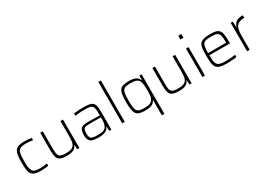

<svg xmlns="http://www.w3.org/2000/svg" viewBox="20 -1762 4181 2981"><g transform="rotate(-30 2110.0 -271.5)"><path d="M275 8Q205 8 164.5 -6.5Q124 -21 104 -52Q84 -83 78.5 -133Q73 -183 73 -254Q73 -332 81 -383Q89 -434 110.5 -463.5Q132 -493 170.5 -505.5Q209 -518 270 -518Q304 -518 341 -514.5Q378 -511 402 -506V-466Q377 -471 342.5 -474Q308 -477 281 -477Q228 -477 196 -467.5Q164 -458 147 -434Q130 -410 124.5 -366.5Q119 -323 119 -256Q119 -185 125 -141.5Q131 -98 148 -74Q165 -50 197.5 -41.5Q230 -33 283 -33Q314 -33 349 -36.5Q384 -40 407 -45V-4Q383 1 346 4.5Q309 8 275 8Z M739 8Q659 8 619.5 -12Q580 -32 567.5 -75.5Q555 -119 555 -190V-510H601V-201Q601 -146 606.5 -113Q612 -80 628 -63Q644 -46 674 -40Q704 -34 752 -34Q814 -34 848 -50Q882 -66 896.5 -95Q911 -124 914.5 -162.5Q918 -201 918 -246V-510H964V0H925L922 -81H917Q909 -57 890.5 -37Q872 -17 836 -4.5Q800 8 739 8Z M1304 8Q1242 8 1202.5 -3.5Q1163 -15 1143.5 -46.5Q1124 -78 1124 -139Q1124 -194 1137 -226.5Q1150 -259 1183 -272Q1216 -285 1276 -285Q1291 -285 1328 -284.5Q1365 -284 1409.5 -283Q1454 -282 1491 -281V-323Q1491 -376 1484.5 -407Q1478 -438 1460 -453Q1442 -468 1408 -472.5Q1374 -477 1320 -477Q1296 -477 1266 -475.5Q1236 -474 1207 -471Q1178 -468 1159 -465V-506Q1191 -511 1237.5 -514.5Q1284 -518 1337 -518Q1400 -518 1439.5 -509.5Q1479 -501 1500 -480Q1521 -459 1529 -422Q1537 -385 1537 -328V0H1498L1495 -80H1491Q1476 -40 1445 -21.5Q1414 -3 1376 2.5Q1338 8 1304 8ZM1310 -32Q1344 -32 1375.5 -35.5Q1407 -39 1431 -51Q1455 -63 1468 -89Q1481 -117 1486 -145Q1491 -173 1491 -210V-247H1288Q1240 -247 1214.5 -239.5Q1189 -232 1179 -209Q1169 -186 1169 -140Q1169 -96 1180.5 -73Q1192 -50 1222.5 -41Q1253 -32 1310 -32Z M1731 0V-743H1777V0Z M2326 200V-72H2321Q2303 -28 2259 -10Q2215 8 2144 8Q2082 8 2043.5 -3.5Q2005 -15 1984 -44Q1963 -73 1955 -124Q1947 -175 1947 -255Q1947 -335 1955 -386Q1963 -437 1984 -466Q2005 -495 2044 -506.5Q2083 -518 2145 -518Q2183 -518 2219 -512Q2255 -506 2283 -487Q2311 -468 2325 -429H2330L2333 -510H2372V200ZM2160 -34Q2223 -34 2260.5 -52.5Q2298 -71 2313 -114Q2322 -140 2324 -175Q2326 -210 2326 -255Q2326 -300 2323.5 -336Q2321 -372 2309 -406Q2297 -443 2259.5 -459.5Q2222 -476 2160 -476Q2105 -476 2072 -468.5Q2039 -461 2022 -438.5Q2005 -416 1999 -372Q1993 -328 1993 -255Q1993 -182 1999 -138Q2005 -94 2022 -71.5Q2039 -49 2072 -41.5Q2105 -34 2160 -34Z M2750 8Q2670 8 2630.5 -12Q2591 -32 2578.5 -75.5Q2566 -119 2566 -190V-510H2612V-201Q2612 -146 2617.5 -113Q2623 -80 2639 -63Q2655 -46 2685 -40Q2715 -34 2763 -34Q2825 -34 2859 -50Q2893 -66 2907.5 -95Q2922 -124 2925.5 -162.5Q2929 -201 2929 -246V-510H2975V0H2936L2933 -81H2928Q2920 -57 2901.5 -37Q2883 -17 2847 -4.5Q2811 8 2750 8Z M3165 -675V-743H3219V-675ZM3169 0V-510H3215V0Z M3604 8Q3531 8 3487.5 -4Q3444 -16 3421.5 -45Q3399 -74 3392 -125Q3385 -176 3385 -254Q3385 -328 3390 -378.5Q3395 -429 3415.5 -460Q3436 -491 3481 -504.5Q3526 -518 3605 -518Q3675 -518 3714.5 -505Q3754 -492 3772.5 -462Q3791 -432 3796 -381.5Q3801 -331 3801 -256V-239H3431Q3431 -176 3436.5 -136Q3442 -96 3459.5 -73.5Q3477 -51 3513.5 -42Q3550 -33 3612 -33Q3651 -33 3698.5 -36.5Q3746 -40 3781 -46V-5Q3751 1 3701.5 4.5Q3652 8 3604 8ZM3431 -278H3755V-296Q3755 -357 3748 -393.5Q3741 -430 3723.5 -448Q3706 -466 3676.5 -471.5Q3647 -477 3602 -477Q3544 -477 3510 -470Q3476 -463 3459 -442Q3442 -421 3436.5 -381.5Q3431 -342 3431 -278Z M3970 0V-510H4008L4012 -404H4016Q4028 -450 4053 -475Q4078 -500 4113.5 -509Q4149 -518 4191 -518V-471Q4119 -471 4081 -446Q4043 -421 4029.5 -372Q4016 -323 4016 -252V0Z"/></g></svg>

Font: Saira ExtraLight
Style: Regular
Weight: 200
Designer: Hector Gatti with collaboration of the Omnibus-Type team
Foundry: Omnibus-Type
Version: Version 1.100; ttfautohint (v1.8.3)